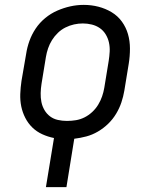

<svg xmlns="http://www.w3.org/2000/svg" viewBox="-20 -561 640 786"><path d="M168 205 201 4Q176 -1 153 -11.5Q130 -22 112.5 -39Q95 -56 83.5 -78.5Q72 -101 67 -125.5Q62 -150 63 -176.5Q64 -203 68 -230L87 -340Q91 -367 100.5 -393.5Q110 -420 126 -444Q142 -468 165 -487Q188 -506 214.5 -517.5Q241 -529 268 -535Q295 -541 323 -541Q354 -541 383 -533.5Q412 -526 437 -511Q462 -496 479 -472.5Q496 -449 504 -421Q512 -393 512 -362Q512 -331 507 -300L489 -190Q485 -166 477 -142Q469 -118 455.5 -95.5Q442 -73 423 -54.5Q404 -36 381 -22.5Q358 -9 333.5 -2.5Q309 4 284 7L252 205ZM254 -66Q273 -66 291 -69Q309 -72 326 -80.5Q343 -89 357.5 -102.5Q372 -116 382 -132.5Q392 -149 398 -166.5Q404 -184 407 -202L425 -312Q428 -331 429 -350Q430 -369 426 -387Q422 -405 412.5 -420.5Q403 -436 388.5 -446Q374 -456 356 -460.5Q338 -465 319 -465Q301 -465 283 -461Q265 -457 248 -448.5Q231 -440 217 -426.5Q203 -413 193 -397Q183 -381 177 -363.5Q171 -346 168 -328L150 -218Q147 -199 146.5 -180Q146 -161 149.5 -143.5Q153 -126 162 -110.5Q171 -95 185 -84.5Q199 -74 217 -70Q235 -66 254 -66Z"/></svg>

Font: Iosevka Slab Extended
Style: Italic
Weight: 400
Width: 7
Italic angle: -9°
Monospace: yes
Designer: Belleve Invis
Foundry: Belleve Invis
Version: Version 11.1.0; ttfautohint (v1.8.3)